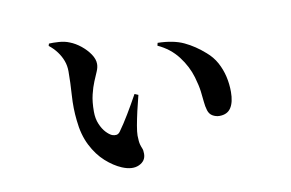

<svg xmlns="http://www.w3.org/2000/svg" viewBox="-62 -621 1123 741"><g transform="rotate(-10 500.0 -250.5)"><path d="M223.4 -396.1Q223.4 -418.2 216.2 -437.5Q209.1 -456.7 196.3 -474Q183.6 -491.3 165.1 -505.9L167.7 -514.5Q183.6 -515.5 206.6 -513.9Q229.5 -512.4 247.7 -504.7Q269.2 -496.5 289.9 -479.9Q310.5 -463.2 323.8 -443.5Q337 -423.8 337 -405.2Q337 -391.5 330.3 -376.1Q323.5 -360.6 315 -340.2Q306.4 -319.7 299.7 -292Q292.9 -264.3 292.9 -225.5Q292.9 -198.1 301.9 -176.9Q310.8 -155.7 323.1 -142.5Q335.4 -129.3 346.3 -124.6Q355.1 -121.4 363 -122.4Q371 -123.4 377.4 -131.8Q396.6 -158.4 417.3 -192.9Q438 -227.3 459.1 -265.7L473.3 -259.6Q465.3 -229.1 458.4 -198.8Q451.6 -168.5 447.2 -144Q442.9 -119.6 442.8 -105.4Q443.2 -80.9 446.3 -70.2Q449.4 -59.5 452.4 -52.8Q455.4 -46.1 455.4 -32.2Q455.4 -3.9 428.1 8.6Q400.9 21.1 361.4 4.5Q330.6 -8.5 300.3 -35.6Q270 -62.8 248.6 -104.9Q227.2 -147.1 221.8 -204.3Q216.5 -251.2 219.9 -302Q223.4 -352.8 223.4 -396.1ZM578.6 -433.8 581.2 -444.5Q642.9 -443.2 683.4 -424.1Q723.9 -405 760.6 -372.4Q784.8 -351.8 799.2 -325.4Q813.5 -298.9 820.3 -269.6Q827.1 -240.3 827.1 -209.4Q827.1 -169.2 812.9 -147.2Q798.7 -125.2 767.5 -125.2Q754.1 -125.2 741.4 -132.3Q728.7 -139.4 723.8 -155.3Q718.9 -171.5 717.4 -189.5Q716 -207.5 712.9 -231.1Q709.9 -254.8 700.2 -288.1Q687.2 -332.5 657 -372.1Q626.8 -411.7 578.6 -433.8Z"/></g></svg>

Font: Noto Serif KR
Style: Regular
Weight: 200
Designer: Ryoko NISHIZUKA 西塚涼子 (kana & ideographs); Frank Grießhammer (Latin, Greek & Cyrillic); Wenlong ZHANG 张文龙 (bopomofo); San
Foundry: Adobe
Version: Version 2.001;hotconv 1.1.0;makeotfexe 2.6.0